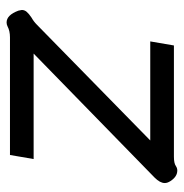

<svg xmlns="http://www.w3.org/2000/svg" viewBox="-8 -526 545 568"><g transform="rotate(90 264.0 -242.5)"><path d="M47 10Q25 10 12 -25Q10 -33 10 -35Q10 -43 15.5 -49.5Q21 -56 33 -64Q44 -70 54 -80L396 -415H103L115 -485H444Q464 -485 472 -491Q478 -495 485 -495Q503 -495 516 -475Q522 -466 522 -458Q522 -444 506 -428L139 -70H451L439 0H91Q72 0 59 7Q53 10 47 10Z"/></g></svg>

Font: Niramit
Style: Italic
Weight: 400
Italic angle: -10°
Version: Version 1.000; ttfautohint (v1.6)